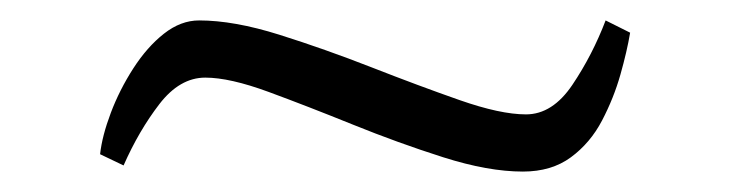

<svg xmlns="http://www.w3.org/2000/svg" viewBox="-20 -355 716 188"><path d="M597 -323Q594 -305 587.5 -282Q581 -259 569.5 -237Q558 -215 539 -201Q520 -187 492 -187Q458 -187 414 -201Q370 -215 325.5 -233Q281 -251 243 -265Q205 -279 181 -279Q156 -279 136 -253Q116 -227 101 -193L78 -204Q80 -222 88.5 -244.5Q97 -267 110.5 -288Q124 -309 140.5 -322Q157 -335 175 -335Q209 -335 253.5 -321Q298 -307 344 -289Q390 -271 430 -257Q470 -243 495 -243Q521 -243 540.5 -272Q560 -301 573 -335Z"/></svg>

Font: Ancizar Serif Light
Style: Regular
Weight: 400
Version: Version 8.100